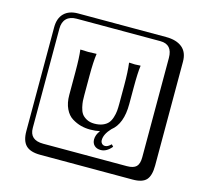

<svg xmlns="http://www.w3.org/2000/svg" viewBox="-131 -904 1362 1267"><g transform="rotate(15 550.0 -271.0)"><path d="M700.2 36.1Q666 78.1 626 78.1Q598.1 78.1 582 62.5Q565.9 46.9 565.9 21Q565.9 -9.8 589.8 -41Q560.1 -34.2 523.9 -34.2Q490.7 -34.2 460.4 -42Q430.2 -49.8 399.7 -68.4Q369.1 -86.9 350.6 -126Q332 -165 332 -219.2V-376Q332 -476.1 325.2 -525.9L326.2 -527.8Q355 -525.9 379.9 -525.9L435.1 -527.8L436 -525.9Q428.2 -472.7 428.2 -376V-244.1Q428.2 -221.2 429.2 -204.6Q430.2 -188 436 -162.1Q441.9 -136.2 452.9 -120.1Q463.9 -104 486.3 -91.6Q508.8 -79.1 540 -79.1Q573.2 -79.1 597.2 -89.1Q621.1 -99.1 634 -114.5Q647 -129.9 654.5 -154.1Q662.1 -178.2 664.1 -199.7Q666 -221.2 666 -250V-376Q666 -468.8 658.2 -525.9L660.2 -527.8Q680.2 -525.9 698.2 -525.9L735.8 -527.8L736.8 -525.9Q730 -479 730 -376V-263.2Q730 -128.4 658.7 -72.8Q615.7 -27.3 616.2 13.2Q616.2 26.4 624.5 35.6Q632.8 44.9 647 44.9Q665 44.9 687 22.9L689 23.9ZM249 -717.8Q204.1 -717.8 179.9 -693.8Q155.8 -669.9 155.8 -625V53.2Q155.8 136.2 249 136.2H820.8Q865.7 136.2 884.8 117.2Q903.8 98.1 903.8 53.2V-625Q903.8 -717.8 820.8 -717.8ZM1000 84Q1000 152.8 973.4 182.4Q946.8 211.9 880.9 211.9H249Q181.2 211.9 150.6 181.4Q120.1 150.9 120.1 84V-625Q120.1 -687 154.1 -720.5Q188 -753.9 249 -753.9H851.1Q920.9 -753.9 960.4 -721.9Q1000 -689.9 1000 -625Z"/></g></svg>

Font: Linux Biolinum Keyboard O
Style: Regular
Weight: 700
Designer: Philipp H. Poll
Foundry: Philipp H. Poll
Version: Version 0.6.1